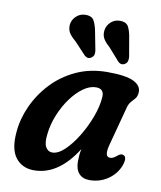

<svg xmlns="http://www.w3.org/2000/svg" viewBox="-80 -756 698 830"><g transform="rotate(10 269.0 -340.5)"><path d="M427.5 -153.5Q413.5 -100 439.5 -100Q448.5 -100 455.8 -104.2Q463 -108.5 472.5 -116.5Q484.5 -126 494 -122Q514 -116 499 -75Q483.5 -36.5 448.2 -13Q413 10.5 368.5 10.5Q338.5 10.5 322.2 -8Q306 -26.5 306 -60Q306 -72 307 -85.2Q308 -98.5 311.5 -115.5Q232 10.5 125 10.5Q73.5 10.5 44.5 -26.5Q15.5 -63.5 22.5 -139.5Q27 -197 52.8 -254.2Q78.5 -311.5 122.8 -358.8Q167 -406 228.2 -434.5Q289.5 -463 365.5 -463Q448 -463 482 -445.5Q516 -428 513 -397.5Q511.5 -381.5 503.8 -372.2Q496 -363 487.2 -353.5Q478.5 -344 474 -328ZM155.5 -154Q150.5 -114.5 160.8 -96.8Q171 -79 189.5 -79Q215 -79 243.8 -106.2Q272.5 -133.5 298.5 -176.2Q324.5 -219 341.8 -265.8Q359 -312.5 361.5 -352Q364.5 -389.5 328 -389.5Q300.5 -389.5 272 -369Q243.5 -348.5 218.8 -314.5Q194 -280.5 177 -238.5Q160 -196.5 155.5 -154ZM432 -622 445.5 -544Q446.5 -534.5 444.5 -526Q442.5 -517.5 434.5 -512Q418.5 -501 403.5 -515L354.5 -570.5Q333.5 -589 325.8 -604Q318 -619 320.5 -638.5Q323 -659 339.2 -674.5Q355.5 -690 377 -690.5Q407.5 -691.5 417.5 -672.5Q427.5 -653.5 432 -622ZM282 -623.5 297 -546Q298.5 -536.5 296.8 -528.2Q295 -520 287 -514Q271.5 -502.5 256 -516L205.5 -570Q184 -588 175.8 -602.2Q167.5 -616.5 169 -636.5Q171 -657 186.8 -672.8Q202.5 -688.5 224 -690Q255 -692 265.8 -673.5Q276.5 -655 282 -623.5Z"/></g></svg>

Font: Fraunces 72pt S100 SemiBold
Style: Italic
Weight: 600
Italic angle: -16°
Version: Version 1.000; ttfautohint (v1.8.3)